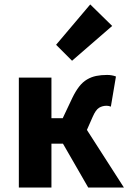

<svg xmlns="http://www.w3.org/2000/svg" viewBox="-20 -846 586 866"><path d="M65 0V-496H212V-313H263L306 -404Q321 -435 337 -455.5Q353 -476 372.5 -487.5Q392 -499 414 -503.5Q436 -508 463 -508Q485 -508 503 -501L480 -365Q475 -367 470.5 -368Q466 -369 461 -369Q442 -369 427 -360Q412 -351 398 -319L372 -260L539 0H378L264 -198H212V0ZM305 -572 233 -644 387 -826 486 -729Z"/></svg>

Font: hySource Sans Pro
Style: Bold
Weight: 700
Designer: Paul D. Hunt
Foundry: Adobe Systems Incorporated
Version: Version 2.021;PS 2.000;hotconv 1.0.86;makeotf.lib2.5.63406